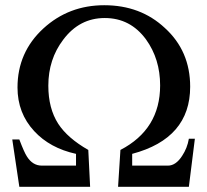

<svg xmlns="http://www.w3.org/2000/svg" viewBox="-20 -715 793 735"><path d="M726 -184 703 0H432L441 -141Q593 -220 593 -388Q593 -489 539 -564Q479 -646 381 -646Q284 -646 222 -563Q165 -488 165 -387Q165 -300 203 -241Q239 -186 318 -141L325 0H54L27 -181H54Q73 -131 83 -116Q105 -81 140 -81H271V-126Q171 -148 111 -213Q47 -282 47 -380Q47 -515 146 -606Q243 -695 379 -695Q518 -695 611 -608Q708 -520 708 -383Q708 -185 486 -126V-81H623Q653 -81 677 -118Q697 -148 703 -184Z"/></svg>

Font: Klingon pIqaD Mandel
Style: Regular
Weight: 400
Width: 0
Designer: Mike Neff (qa'vaj)
Foundry: Mike Neff and Michael Everson
Version: Version 2.003